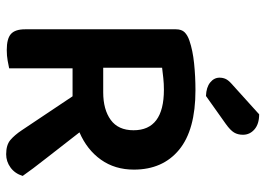

<svg xmlns="http://www.w3.org/2000/svg" viewBox="-142 -732 882 639"><g transform="rotate(90 299.5 -412.0)"><path d="M207 -1Q198 1 181.5 4Q165 7 146 7Q108 7 92.5 -7Q77 -21 77 -54V-556Q77 -575 87 -585Q97 -595 115 -601Q147 -612 190.5 -616.5Q234 -621 280 -621Q412 -621 478 -566.5Q544 -512 544 -416Q544 -353 511 -306.5Q478 -260 420 -235Q464 -178 504.5 -126.5Q545 -75 565 -46Q557 -20 537 -5.5Q517 9 493 9Q462 9 445.5 -5Q429 -19 413 -43L300 -212H207ZM287 -314Q344 -314 378.5 -339Q413 -364 413 -415Q413 -516 278 -516Q258 -516 239.5 -514Q221 -512 205 -510V-314ZM360 -833Q392 -833 410 -817.5Q428 -802 428 -779Q428 -762 420.5 -749.5Q413 -737 392 -722L299 -656Q270 -657 254 -670Q238 -683 238 -701Q238 -712 242 -721Q246 -730 257 -740Z"/></g></svg>

Font: Baloo Chettan 2 SemiBold
Style: Regular
Weight: 600
Designer: Maithili Shingre, Unnati Kotecha and Ek Type
Foundry: Ek Type
Version: Version 1.640;hotconv 1.0.111;makeotfexe 2.5.65597; ttfautoh